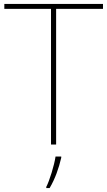

<svg xmlns="http://www.w3.org/2000/svg" viewBox="-20 -785 545 975"><path d="M265 -51V-740H503V-765H2V-740H239V-51ZM291 16V10H262C256 53 231 134 215 164V170H232C260 123 279 68 291 16Z"/></svg>

Font: Noto Sans Tamil UI Thin
Style: Regular
Weight: 100
Designer: Jelle Bosma - Monotype Design Team
Foundry: Monotype Imaging Inc.
Version: Version 2.004